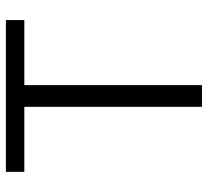

<svg xmlns="http://www.w3.org/2000/svg" viewBox="-47 -663 710 656"><g transform="rotate(-90 308.0 -335.0)"><path d="M567.4 -606.9H345.2V0H271V-606.9H48.8V-669.9H567.4Z"/></g></svg>

Font: SengPathom
Style: Regular
Weight: 400
Designer: John M. Durdin
Foundry: Lao Script for Windows
Version: Version 1.300